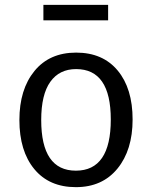

<svg xmlns="http://www.w3.org/2000/svg" viewBox="-20 -760 627 792"><path d="M426 -676H159V-740H426ZM527 -267Q527 -141 464.5 -64.5Q402 12 293 12Q183 12 121.5 -62.5Q60 -137 60 -265Q60 -391 122 -467Q184 -543 294 -543Q404 -543 465.5 -469Q527 -395 527 -267ZM294 -475Q225 -475 187.5 -422.5Q150 -370 150 -265Q150 -56 293 -56Q437 -56 437 -267Q437 -475 294 -475Z"/></svg>

Font: Sedus Text
Style: Regular
Weight: 400
Designer: TypeMates
Foundry: TypeMates, Runge Thomsen GbR
Version: Version 4.202;PS 004.202;hotconv 1.0.88;makeotf.lib2.5.64775